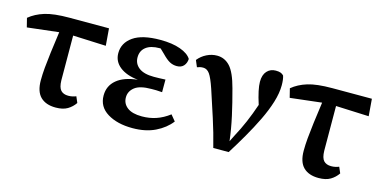

<svg xmlns="http://www.w3.org/2000/svg" viewBox="-57 -781 2137 1073"><g transform="rotate(15 1011.5 -245.0)"><path d="M25 -377 12 -429Q48 -459 99.5 -475Q151 -491 242 -491H470L478 -392L287 -400L288 -141Q289 -100 304 -84Q319 -68 347 -68Q360 -68 371.5 -70.5Q383 -73 392 -77L407 -42Q390 -17 364 -1.5Q338 14 296 14Q239 14 208 -16.5Q177 -47 177 -112Q177 -146 180.5 -185Q184 -224 190.5 -275.5Q197 -327 207 -398Z M740 14Q652 14 595 -21Q538 -56 538 -121Q538 -177 580 -212Q622 -247 700 -255Q633 -262 594.5 -292.5Q556 -323 556 -371Q556 -430 608 -466.5Q660 -503 765 -503Q834 -503 881 -486Q928 -469 945 -441Q944 -417 930 -401Q916 -385 890 -385Q868 -385 849 -395Q830 -405 803 -433L778 -457H772Q721 -457 693.5 -435.5Q666 -414 666 -376Q666 -339 695 -316.5Q724 -294 782 -294Q799 -294 813.5 -294.5Q828 -295 849 -296V-223Q827 -225 814 -225Q801 -225 787 -225Q720 -225 690.5 -201.5Q661 -178 661 -143Q661 -107 689.5 -85Q718 -63 774 -63Q818 -63 856.5 -76Q895 -89 932 -117L960 -83Q927 -40 871.5 -13Q816 14 740 14Z M1206 4Q1185 -80 1160 -157Q1135 -234 1109 -313Q1089 -372 1073.5 -393.5Q1058 -415 1036 -415Q1025 -415 1017 -413Q1009 -411 1001 -408L985 -446Q1005 -471 1034 -485.5Q1063 -500 1094 -500Q1138 -500 1169 -466.5Q1200 -433 1223 -346Q1244 -269 1260 -196.5Q1276 -124 1284 -56L1302 -92Q1328 -140 1349 -189Q1370 -238 1389 -294Q1362 -378 1362 -421Q1362 -461 1381.5 -482.5Q1401 -504 1432 -504Q1450 -504 1460.5 -500Q1471 -496 1478 -488Q1485 -468 1485 -433Q1485 -388 1468.5 -334.5Q1452 -281 1424 -223.5Q1396 -166 1362.5 -108Q1329 -50 1295 4Z M1546 -377 1533 -429Q1569 -459 1620.5 -475Q1672 -491 1763 -491H1991L1999 -392L1808 -400L1809 -141Q1810 -100 1825 -84Q1840 -68 1868 -68Q1881 -68 1892.5 -70.5Q1904 -73 1913 -77L1928 -42Q1911 -17 1885 -1.5Q1859 14 1817 14Q1760 14 1729 -16.5Q1698 -47 1698 -112Q1698 -146 1701.5 -185Q1705 -224 1711.5 -275.5Q1718 -327 1728 -398Z"/></g></svg>

Font: Source Serif 4 SmText Semibold
Style: Regular
Weight: 600
Designer: Frank Grießhammer
Foundry: Adobe
Version: Version 4.005;hotconv 1.1.0;makeotfexe 2.6.0